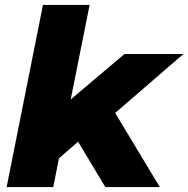

<svg xmlns="http://www.w3.org/2000/svg" viewBox="-20 -762 767 782"><path d="M449 -302 631 0H409L298 -185L220 -117L197 0H7L155 -742H345L268 -357L487 -542H727Z"/></svg>

Font: Montserrat Alternates ExtraBold
Style: Italic
Weight: 800
Italic angle: -11.3°
Designer: Julieta Ulanovsky
Foundry: Julieta Ulanovsky
Version: Version 7.200